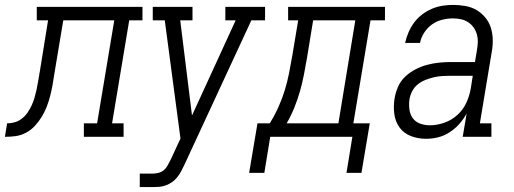

<svg xmlns="http://www.w3.org/2000/svg" viewBox="-76 -558 2096 783"><path d="M-56 0 -47 -55Q-31 -55 -15.5 -59.5Q0 -64 13.5 -74.5Q27 -85 36.5 -99Q46 -113 53 -128Q60 -143 64.5 -158.5Q69 -174 72.5 -189.5Q76 -205 78.5 -221Q81 -237 84 -252Q84 -255 84.5 -258Q85 -261 86 -264L120 -475H74V-530H505V-475H451L381 -55H428V0H266V-55H320L390 -475H182L145 -253Q142 -231 138 -209.5Q134 -188 128.5 -166.5Q123 -145 115 -124Q107 -103 95 -83Q83 -63 67 -45.5Q51 -28 30.5 -17Q10 -6 -12 -3Q-34 0 -56 0Z M494 205V150H545Q557 150 570 147Q583 144 593 135Q603 126 609 114Q615 102 621 91L660 7L596 -475H547V-530H709V-475H659L707 -87L885 -475H843V-530H1005V-475H949L676 114Q670 127 663 140Q656 153 647 164.5Q638 176 626 184.5Q614 193 600 198Q586 203 572.5 204Q559 205 545 205Z M1337 147 1361 0H1026L1002 147H940L974 -55H1024Q1044 -87 1059.5 -121.5Q1075 -156 1085.5 -190.5Q1096 -225 1103 -260.5Q1110 -296 1116 -331L1140 -475H1099V-530H1494V-475H1435L1365 -55H1432L1398 147ZM1304 -55 1373 -475H1201L1176 -322Q1170 -288 1163.5 -254Q1157 -220 1147.5 -186.5Q1138 -153 1124.5 -119.5Q1111 -86 1093 -55Z M1661 8Q1661 8 1661 8Q1661 8 1661 8Q1629 8 1600 -3Q1571 -14 1553.5 -38Q1536 -62 1532 -93.5Q1528 -125 1533 -156Q1537 -180 1547 -203.5Q1557 -227 1576 -245Q1595 -263 1618 -275Q1641 -287 1665.5 -293.5Q1690 -300 1714 -302.5Q1738 -305 1762 -305H1861L1869 -353Q1872 -370 1872.5 -386.5Q1873 -403 1868.5 -418.5Q1864 -434 1855 -446.5Q1846 -459 1833 -467.5Q1820 -476 1804 -479.5Q1788 -483 1771 -483Q1750 -483 1727.5 -477.5Q1705 -472 1686 -458.5Q1667 -445 1654 -425Q1641 -405 1637 -383H1576Q1581 -405 1590 -426Q1599 -447 1612.5 -465.5Q1626 -484 1645 -498.5Q1664 -513 1685 -522Q1706 -531 1728 -534.5Q1750 -538 1771 -538Q1797 -538 1822 -533.5Q1847 -529 1867.5 -517Q1888 -505 1903.5 -486Q1919 -467 1926 -444Q1933 -421 1933.5 -395.5Q1934 -370 1929 -344L1881 -55H1928V0H1811L1827 -95Q1815 -73 1797.5 -53Q1780 -33 1757.5 -18.5Q1735 -4 1710.5 2Q1686 8 1661 8ZM1677 -47Q1706 -47 1736 -57.5Q1766 -68 1789.5 -89.5Q1813 -111 1826 -139.5Q1839 -168 1844 -198L1852 -249H1762Q1745 -249 1728 -248Q1711 -247 1694 -243Q1677 -239 1660 -232.5Q1643 -226 1628.5 -214.5Q1614 -203 1605.5 -187Q1597 -171 1594 -154Q1591 -134 1593.5 -113Q1596 -92 1607 -76.5Q1618 -61 1637 -54Q1656 -47 1677 -47Z"/></svg>

Font: Iosevka Slab Light Oblique
Style: Regular
Weight: 300
Italic angle: -9°
Monospace: yes
Designer: Belleve Invis
Foundry: Belleve Invis
Version: Version 11.1.1; ttfautohint (v1.8.3)